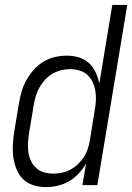

<svg xmlns="http://www.w3.org/2000/svg" viewBox="-20 -755 540 783"><path d="M167 8Q141 8 116.5 0.5Q92 -7 74.5 -24Q57 -41 47.5 -64.5Q38 -88 34.5 -113Q31 -138 32.5 -164.5Q34 -191 38 -218L58 -338Q62 -361 69 -384.5Q76 -408 88.5 -430Q101 -452 118.5 -471.5Q136 -491 158 -504Q180 -517 204 -522.5Q228 -528 252 -528Q278 -528 301.5 -521Q325 -514 342.5 -498Q360 -482 370 -460.5Q380 -439 385 -414L438 -735H499L377 0H316L331 -88Q318 -66 300.5 -47Q283 -28 261 -15.5Q239 -3 215 2.5Q191 8 167 8ZM198 -47Q216 -47 234 -51Q252 -55 268.5 -64Q285 -73 299 -86.5Q313 -100 323 -116Q333 -132 338.5 -149.5Q344 -167 347 -185L366 -305Q370 -325 371 -344.5Q372 -364 369 -383Q366 -402 358 -419.5Q350 -437 336.5 -449.5Q323 -462 304.5 -467.5Q286 -473 266 -473Q248 -473 229.5 -468.5Q211 -464 194.5 -454.5Q178 -445 164.5 -430.5Q151 -416 141.5 -399Q132 -382 126.5 -364.5Q121 -347 118 -329L98 -209Q95 -189 94 -169.5Q93 -150 96 -132Q99 -114 107 -97.5Q115 -81 128.5 -69Q142 -57 160.5 -52Q179 -47 198 -47Z"/></svg>

Font: Iosevka SS04 Light Oblique
Style: Regular
Weight: 300
Italic angle: -9°
Monospace: yes
Designer: Belleve Invis
Foundry: Belleve Invis
Version: Version 19.0.0; ttfautohint (v1.8.4)